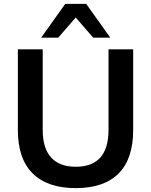

<svg xmlns="http://www.w3.org/2000/svg" viewBox="-20 -959 778 989"><path d="M370 10Q225 10 148.5 -65.5Q72 -141 72 -289V-705H200V-290Q200 -195 243.5 -147.5Q287 -100 370 -100Q539 -100 539 -290V-705H666V-289Q666 -141 591 -65.5Q516 10 370 10ZM192 -765 316 -939H424L548 -765H460L370 -869L280 -765Z"/></svg>

Font: Nunito Sans
Style: Bold
Weight: 700
Designer: Vernon Adams
Foundry: Vernon Adams
Version: Version 3.101; ttfautohint (v1.8.4.7-5d5b);gftools[0.9.27]